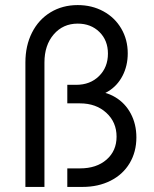

<svg xmlns="http://www.w3.org/2000/svg" viewBox="-20 -736 607 756"><path d="M286 -716Q342 -716 387 -691.5Q432 -667 457.5 -623.5Q483 -580 483 -526Q483 -477 462.5 -437.5Q442 -398 405.5 -376Q369 -354 324 -354L344 -377Q394 -377 433.5 -353.5Q473 -330 495 -288.5Q517 -247 517 -195Q517 -138 490.5 -93.5Q464 -49 415.5 -24.5Q367 0 305 0H245V-73H295Q360 -73 399.5 -107.5Q439 -142 439 -198Q439 -255 398.5 -292Q358 -329 295 -329H245V-402H280Q335 -402 370 -436.5Q405 -471 405 -525Q405 -577 371.5 -610Q338 -643 286 -643Q228 -643 191.5 -600.5Q155 -558 155 -490V0H80V-490Q80 -556 106 -607.5Q132 -659 179 -687.5Q226 -716 286 -716Z"/></svg>

Font: Uncut Sans Variable
Style: Regular
Weight: 400
Designer: Kasper Nordkvist
Foundry: UNCUT.wtf
Version: Version 1.303;Glyphs 3.1.2 (3151)